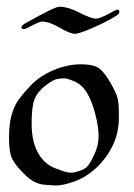

<svg xmlns="http://www.w3.org/2000/svg" viewBox="-20 -554 407 581"><path d="M45.4 -469.7Q44.9 -470.7 44.9 -471.7Q44.9 -476.6 54.7 -482.4Q145.5 -533.7 159.7 -533.7Q185.5 -533.7 220.7 -515.6Q255.9 -497.6 271 -497.6Q283.7 -497.6 322.3 -519.5Q337.4 -528.3 340.3 -522Q341.3 -520 341.3 -518.6Q341.3 -512.2 331.1 -505.9Q311.5 -493.2 273.9 -475.6Q221.2 -451.7 207 -451.7Q192.4 -451.7 160.6 -470.2Q128.9 -488.8 106.9 -488.8Q99.1 -488.8 61.5 -468.8Q48.8 -462.4 45.4 -469.7ZM339.8 -200.7Q339.8 -150.9 320.3 -112.1Q300.8 -73.2 270.5 -45.4Q240.2 -17.6 205.6 -5.1Q170.9 7.3 149.4 7.3Q139.2 7.3 111.6 4.6Q84 2 56.6 -24.2Q29.3 -50.3 18.3 -70.6Q7.3 -90.8 7.3 -133.8Q7.3 -177.2 14.2 -202.6Q21 -228 31.7 -245.4Q42.5 -262.7 70.8 -293.2Q99.1 -323.7 141.6 -341.6Q184.1 -359.4 224.1 -359.4Q266.6 -359.4 282.7 -345.2Q298.8 -331.1 315.7 -301Q332.5 -271 336.2 -255.9Q339.8 -240.7 339.8 -200.7ZM278.3 -142.1Q278.3 -171.4 267.6 -211.4Q256.8 -251.5 242.2 -274.7Q227.5 -297.9 205.8 -307.4Q184.1 -316.9 174.3 -316.9Q164.6 -316.9 152.8 -314.9Q141.1 -313 117.7 -295.2Q94.2 -277.3 85 -254.9Q75.7 -232.4 75.7 -179.7Q75.7 -127 94.5 -92.3Q113.3 -57.6 148.2 -44.4Q183.1 -31.2 193.4 -31.2Q203.1 -31.2 219 -36.4Q234.9 -41.5 242.7 -48.6Q250.5 -55.7 264.4 -84.2Q278.3 -112.8 278.3 -142.1Z"/></svg>

Font: Eadui
Style: Medium
Weight: 500
Designer: Peter S. Baker
Version: Version 1.1